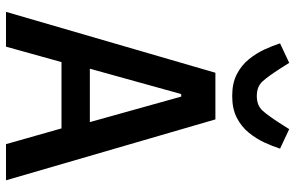

<svg xmlns="http://www.w3.org/2000/svg" viewBox="-192 -792 984 640"><g transform="rotate(90 300.0 -472.0)"><path d="M581 0H460.5L408 -185H187L135.5 0H19.5L222.5 -698H378ZM387 -279.5 302 -584H293.5L209 -279.5ZM300 -754Q257.5 -754 227.8 -769.2Q198 -784.5 178 -809Q158 -833.5 145.2 -861Q132.5 -888.5 124.5 -913.5L189.5 -944L210.5 -911Q234 -874.5 251.2 -855.2Q268.5 -836 300 -836Q331.5 -836 348.8 -855.2Q366 -874.5 389.5 -911L410.5 -944L475.5 -913.5Q467.5 -888.5 454.8 -861Q442 -833.5 422 -809Q402 -784.5 372.2 -769.2Q342.5 -754 300 -754Z"/></g></svg>

Font: Lilex Medium
Style: Regular
Weight: 500
Designer: Mike Abbink, Paul van der Laan, Pieter van Rosmalen, Mikhael Khrustik
Foundry: Mikhael Khrustik
Version: Version 1.100